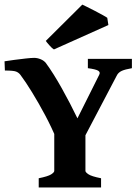

<svg xmlns="http://www.w3.org/2000/svg" viewBox="-20 -825 613 845"><path d="M560.5 -524.9Q529.8 -519.5 516.1 -513.2Q502.4 -506.8 495.6 -495.6L347.7 -213.9H228Q207.5 -263.7 179 -317.4Q150.4 -371.1 121.3 -418.5Q92.3 -465.8 69.8 -495.6Q62.5 -505.4 50.8 -510Q39.1 -514.6 1.5 -514.6L0 -555.2Q17.6 -558.1 43.5 -561.5Q69.3 -564.9 93.8 -567.6Q118.2 -570.3 130.4 -570.3Q144.5 -570.3 159.2 -564.2Q173.8 -558.1 182.1 -547.4Q214.8 -502.9 252.2 -436Q289.6 -369.1 320.8 -304.2L416.5 -495.6Q422.9 -507.3 411.9 -513.9Q400.9 -520.5 366.7 -524.9V-565.9H560.5ZM150.4 0V-40.5Q191.4 -48.8 205.1 -57.6Q218.8 -66.4 218.8 -72.8V-286.1H356V-72.8Q356 -66.9 369.4 -57.9Q382.8 -48.8 424.8 -40.5V0ZM217.3 -607.4Q210 -611.3 197 -626Q184.1 -640.6 181.6 -645L342.3 -804.7Q346.7 -802.7 362.5 -794.9Q378.4 -787.1 397.7 -777.1Q417 -767.1 432.4 -758.5Q447.8 -750 452.1 -746.6L457 -714.8Z"/></svg>

Font: Dai Banna SIL
Style: Bold
Weight: 700
Designer: Victor Gaultney
Foundry: SIL International
Version: Version 4.000